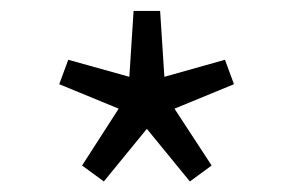

<svg xmlns="http://www.w3.org/2000/svg" viewBox="-20 -815 540 353"><path d="M170.9 -481.4 130.9 -510.7 198.2 -615.2 88.9 -660.2 105.5 -705.1 217.8 -673.8 225.6 -794.9H274.4L282.2 -673.8L393.6 -705.1L410.2 -660.2L300.8 -615.2L369.1 -510.7L329.1 -481.4L250 -578.1Z"/></svg>

Font: Gen Shin Gothic Monospace Normal
Style: Regular
Weight: 350
Designer: [Source Han Sans]
Ryoko NISHIZUKA  (kana & ideographs); Paul D. Hunt (Latin, Greek & Cyrillic); Wenlong ZHANG  (bopomofo
Version: Version 1.002.20150607